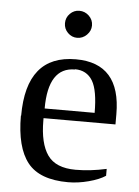

<svg xmlns="http://www.w3.org/2000/svg" viewBox="-50 -701 543 750"><g transform="rotate(5 221.5 -325.5)"><path d="M39 -233H40Q40 -471 234 -471Q410 -471 410 -271V-231H128V-222Q128 -132 160 -86.5Q192 -41 270 -41Q328 -41 391 -55V-28Q367 -12 325.5 -1Q284 10 245 10Q133 10 86 -49.5Q39 -109 39 -233ZM234 -432V-431Q129 -431 129 -269H325Q325 -357 303 -394Q280 -432 234 -432ZM231 -661Q253 -661 269 -645.5Q285 -630 285 -608Q285 -587 269 -571Q253 -555 231 -555Q210 -555 194.5 -570.5Q179 -586 179 -608Q179 -630 194.5 -645.5Q210 -661 231 -661Z"/></g></svg>

Font: Libra Serif Modern
Style: Regular
Weight: 400
Designer: Stefan Peev, Context Ltd
Foundry: Stefan Peev, Context Ltd
Version: Version 1.000